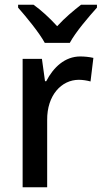

<svg xmlns="http://www.w3.org/2000/svg" viewBox="-20 -786 427 806"><path d="M168 -606H273C297 -651 352 -715 387 -754V-766H320C287 -740 254 -713 220 -676C188 -711 152 -744 121 -766H56V-754C91 -714 144 -650 168 -606ZM317 -549C252 -549 204 -503 174 -445H169L156 -539H75V0H178V-282C177 -386 238 -451 311 -451C327 -451 346 -448 360 -444L372 -543C355 -547 334 -549 317 -549Z"/></svg>

Font: Noto Sans Arabic UI SmCn Md
Style: Regular
Weight: 500
Width: 4
Designer: Monotype Design Team, Nadine Chahine and Nizar Qandah
Foundry: Monotype Imaging Inc.
Version: Version 2.010